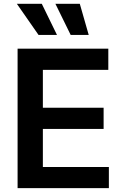

<svg xmlns="http://www.w3.org/2000/svg" viewBox="-20 -981 648 1001"><path d="M71.7 0V-727.3H544.7V-616.8H203.5V-419.4H520.2V-308.9H203.5V-110.4H547.6V0ZM197.8 -961.3 277 -799H180.8L67.8 -961.3ZM396 -961.3 442.5 -799H348.4L268.8 -961.3Z"/></svg>

Font: Inter P Semi Bold
Style: Regular
Weight: 600
Designer: Rasmus Andersson
Foundry: rsms
Version: Version 3.018;git-588b23468